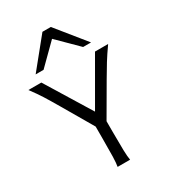

<svg xmlns="http://www.w3.org/2000/svg" viewBox="-232 -1111 1102 1231"><g transform="rotate(-30 318.5 -495.5)"><path d="M18.6 -712.9H114.3L319.3 -379.4L511.7 -712.9H608.9Q569.3 -656.7 544.7 -616.9Q520 -577.1 486.8 -520L352.5 -289.1V-212.4Q352.5 -121.1 353.8 -73.7Q355 -26.4 359.9 0H267.6Q272.5 -26.4 273.7 -73.7Q274.9 -121.1 274.9 -212.4V-294.4L143.1 -520Q106 -583.5 80.6 -623.8Q55.2 -664.1 18.6 -712.9ZM108.9 -776.4 283.2 -991.2H345.2L519 -776.4H460.4L314 -921.4L167.5 -776.4Z"/></g></svg>

Font: Lesson One Light
Style: Regular
Weight: 300
Designer: But Ko, Victor Gaultney, Annie Olsen, Julie Remington, Don Collingsworth, Eric Hays, Becca Hirsbrunner
Version: Version 1.100